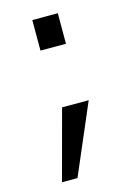

<svg xmlns="http://www.w3.org/2000/svg" viewBox="-103 -538 518 752"><g transform="rotate(-15 156.5 -162.0)"><path d="M208.4 -359.9H105V-483.7H208.4ZM237.1 -123.3 115.8 159.9H53L129.2 -123.3Z"/></g></svg>

Font: AKL FREE 001
Style: Regular
Weight: 400
Designer: AKL
Foundry: AKL
Version: Version 1.00;August 10, 2024;FontCreator 13.0.0.2630 64-bit